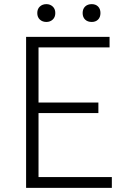

<svg xmlns="http://www.w3.org/2000/svg" viewBox="-20 -907 613 927"><path d="M106 -729H509V-678H166V-412H455V-361H166V-52H520V0H106ZM204 -801Q185 -801 172.5 -812.5Q160 -824 160 -844Q160 -864 172.5 -875.5Q185 -887 204 -887Q222 -887 234.5 -875.5Q247 -864 247 -844Q247 -824 234.5 -812.5Q222 -801 204 -801ZM379 -844Q379 -864 391 -875.5Q403 -887 423 -887Q442 -887 453.5 -875.5Q465 -864 465 -844Q465 -824 453.5 -812.5Q442 -801 423 -801Q403 -801 391 -812.5Q379 -824 379 -844Z"/></svg>

Font: Kinto Sans Light
Style: Regular
Weight: 300
Designer: Authors: Ryoko NISHIZUKA  (kana & ideographs); Paul D. Hunt (Latin, Greek & Cyrillic); Wenlong ZHANG  (bopomofo); Sandol
Foundry: Adobe Systems Incorporated, ookami Inc.
Version: Version 0.001